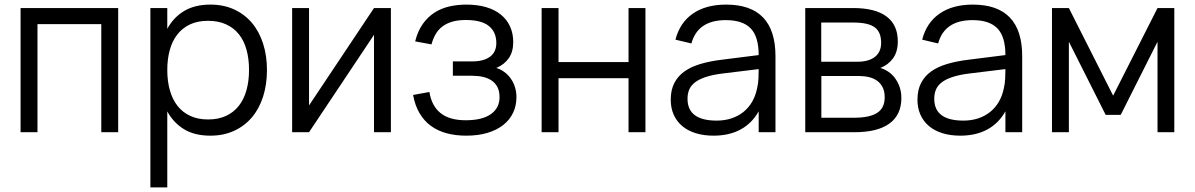

<svg xmlns="http://www.w3.org/2000/svg" viewBox="-20 -575 5197 835"><path d="M69.5 0V-540H494V0H420.5V-470H143V0Z M634 240V-540H707.5V-449.5Q734 -499 780.5 -527Q827 -555 895 -555Q952.5 -555 998.2 -534Q1044 -513 1075.8 -475.2Q1107.5 -437.5 1124.2 -385.2Q1141 -333 1141 -270.5Q1141 -207 1124 -154.2Q1107 -101.5 1075 -64Q1043 -26.5 997.5 -5.8Q952 15 895 15Q826.5 15 780.5 -13Q734.5 -41 707.5 -90.5V240ZM885 -55.5Q930 -55.5 963.5 -71.2Q997 -87 1019 -115.2Q1041 -143.5 1052 -183Q1063 -222.5 1063 -270.5Q1063 -319.5 1052 -359Q1041 -398.5 1018.8 -426.2Q996.5 -454 963 -469.2Q929.5 -484.5 885 -484.5Q839.5 -484.5 806.2 -468.8Q773 -453 751 -424.8Q729 -396.5 718.2 -357.2Q707.5 -318 707.5 -270.5Q707.5 -222 718.8 -182.2Q730 -142.5 752.2 -114.2Q774.5 -86 807.8 -70.8Q841 -55.5 885 -55.5Z M1680 -540V0H1606.5V-423.5L1324 0H1250.5V-540H1324V-116.5L1606.5 -540Z M2007.5 15Q1962 15 1923.2 4.8Q1884.5 -5.5 1854.8 -27Q1825 -48.5 1805 -82Q1785 -115.5 1776.5 -162L1847.5 -175Q1857 -114.5 1896 -83.2Q1935 -52 2005 -52Q2077.5 -52 2115 -78.8Q2152.5 -105.5 2152.5 -152.5Q2152.5 -178 2143.5 -195.8Q2134.5 -213.5 2118.5 -224.5Q2102.5 -235.5 2081 -240.5Q2059.5 -245.5 2034.5 -245.5H1949.5V-308H2034.5Q2083 -308 2110.8 -328.2Q2138.5 -348.5 2138.5 -388Q2138.5 -435.5 2106.2 -461.8Q2074 -488 2006 -488Q1971.5 -488 1946.2 -480.5Q1921 -473 1903.2 -459.2Q1885.5 -445.5 1874.2 -425.8Q1863 -406 1856.5 -382L1785.5 -395Q1797 -440.5 1818.8 -471Q1840.5 -501.5 1869.8 -520.2Q1899 -539 1934.5 -547Q1970 -555 2008 -555Q2056.5 -555 2094.5 -543.8Q2132.5 -532.5 2158.5 -511.2Q2184.5 -490 2198.2 -459.8Q2212 -429.5 2212 -392Q2212 -349.5 2192.5 -321.8Q2173 -294 2138.5 -279.5Q2156.5 -274 2172.5 -262.5Q2188.5 -251 2200.5 -234.5Q2212.5 -218 2219.2 -197.2Q2226 -176.5 2226 -152.5Q2226 -115.5 2211.5 -84.8Q2197 -54 2169 -31.8Q2141 -9.5 2100.2 2.8Q2059.5 15 2007.5 15Z M2335.5 0V-540H2409V-305H2713.5V-540H2787V0H2713.5V-235H2409V0Z M3137.5 -555Q3352.5 -555 3352.5 -330.5V0H3279.5V-91Q3250.5 -39 3201 -12Q3151.5 15 3083.5 15Q3040 15 3005.5 4.2Q2971 -6.5 2947 -26.8Q2923 -47 2910 -76Q2897 -105 2897 -141.5Q2897 -184 2912.8 -214.2Q2928.5 -244.5 2957.2 -264.8Q2986 -285 3026.8 -297Q3067.5 -309 3117 -315L3279.5 -335.5Q3279.5 -415 3245 -451.2Q3210.5 -487.5 3136.5 -487.5Q3014.5 -487.5 2987 -386L2917.5 -402.5Q2936.5 -476.5 2993.2 -515.8Q3050 -555 3137.5 -555ZM3124 -255.5Q3083 -250.5 3053.8 -241.5Q3024.5 -232.5 3005.8 -219.2Q2987 -206 2978.5 -187.8Q2970 -169.5 2970 -145.5Q2970 -50.5 3096.5 -50.5Q3131.5 -50.5 3161 -60.2Q3190.5 -70 3213.2 -88.2Q3236 -106.5 3251 -132.5Q3266 -158.5 3272.5 -190.5Q3277.5 -211 3278.5 -233.8Q3279.5 -256.5 3279.5 -274.5Z M3696 0H3482V-540H3690.5Q3786 -540 3835.2 -503.5Q3884.5 -467 3884.5 -395Q3884.5 -349.5 3863.5 -321Q3842.5 -292.5 3808.5 -279.5Q3827.5 -274 3844.2 -262.5Q3861 -251 3873.2 -234Q3885.5 -217 3892.8 -195.5Q3900 -174 3900 -149Q3900 -75.5 3848.2 -37.8Q3796.5 0 3696 0ZM3689.5 -477H3551.5V-306.5H3709.5Q3732.5 -306.5 3751.2 -311.5Q3770 -316.5 3783.5 -326.5Q3797 -336.5 3804.5 -352Q3812 -367.5 3812 -388.5Q3812 -412 3805.2 -428.8Q3798.5 -445.5 3784 -456.2Q3769.5 -467 3746 -472Q3722.5 -477 3689.5 -477ZM3694.5 -63Q3761.5 -63 3794.5 -84Q3827.5 -105 3827.5 -152Q3827.5 -177.5 3818.8 -195Q3810 -212.5 3795 -223.5Q3780 -234.5 3759.5 -239.5Q3739 -244.5 3715.5 -244.5H3552V-63Z M4210.5 -555Q4425.5 -555 4425.5 -330.5V0H4352.5V-91Q4323.5 -39 4274 -12Q4224.5 15 4156.5 15Q4113 15 4078.5 4.2Q4044 -6.5 4020 -26.8Q3996 -47 3983 -76Q3970 -105 3970 -141.5Q3970 -184 3985.8 -214.2Q4001.5 -244.5 4030.2 -264.8Q4059 -285 4099.8 -297Q4140.5 -309 4190 -315L4352.5 -335.5Q4352.5 -415 4318 -451.2Q4283.5 -487.5 4209.5 -487.5Q4087.5 -487.5 4060 -386L3990.5 -402.5Q4009.5 -476.5 4066.2 -515.8Q4123 -555 4210.5 -555ZM4197 -255.5Q4156 -250.5 4126.8 -241.5Q4097.5 -232.5 4078.8 -219.2Q4060 -206 4051.5 -187.8Q4043 -169.5 4043 -145.5Q4043 -50.5 4169.5 -50.5Q4204.5 -50.5 4234 -60.2Q4263.5 -70 4286.2 -88.2Q4309 -106.5 4324 -132.5Q4339 -158.5 4345.5 -190.5Q4350.5 -211 4351.5 -233.8Q4352.5 -256.5 4352.5 -274.5Z M4555 0V-540H4628.5L4821 -159L5014 -540H5087V0H5014V-393.5L4854 -75.5H4788.5L4628.5 -393.5V0Z"/></svg>

Font: Vela Sans
Style: Regular
Weight: 400
Designer: Principal design: Mikhail Sharanda - project Manrope.
Design modification: Ravid Balaliev
Foundry: Mikhail Sharanda
Version: Version 1.001